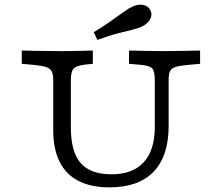

<svg xmlns="http://www.w3.org/2000/svg" viewBox="-20 -786 926 817"><path d="M206.5 -369.4V-445.2Q206.5 -468.5 200.4 -481.5Q194.4 -494.4 177 -500.4Q159.7 -506.5 125.8 -509.7L72.6 -514.5V-571Q96.8 -570.2 125.4 -569.8Q154 -569.4 182.7 -569Q211.3 -568.5 235.5 -568.5H243.5H247.6Q266.9 -568.5 289.1 -569Q311.3 -569.4 333.9 -569.8Q356.5 -570.2 375 -571V-514.5L343.5 -511.3Q304.8 -506.5 293.1 -494Q281.5 -481.5 281.5 -445.2V-369.4ZM446 11.3Q367.7 11.3 314.1 -16.1Q260.5 -43.5 233.5 -98Q206.5 -152.4 206.5 -231.5V-369.4H281.5V-244.4Q281.5 -140.3 323 -92.3Q364.5 -44.4 454.8 -44.4Q545.2 -44.4 591.9 -96Q638.7 -147.6 638.7 -245.2V-369.4H697.6V-250Q697.6 -121.8 633.5 -55.2Q569.4 11.3 446 11.3ZM638.7 -369.4V-445.2Q638.7 -482.3 627.8 -494.8Q616.9 -507.3 574.2 -510.5L529 -514.5V-571Q559.7 -570.2 598.4 -569.4Q637.1 -568.5 667.7 -568.5Q691.9 -568.5 721 -569Q750 -569.4 779 -569.8Q808.1 -570.2 831.5 -571V-514.5L778.2 -509.7Q743.5 -506.5 726.2 -500.8Q708.9 -495.2 703.2 -482.7Q697.6 -470.2 697.6 -445.2V-369.4ZM394.4 -616.1 379 -649.2Q412.9 -669.4 437.9 -686.7Q462.9 -704 482.3 -718.1Q501.6 -732.3 516.9 -742.7Q532.3 -753.2 546 -758.9Q570.2 -769.4 591.1 -764.5Q612.1 -759.7 620.2 -741.9Q629 -724.2 619.4 -705.2Q609.7 -686.3 586.3 -674.2Q570.2 -666.1 544.4 -659.7Q518.5 -653.2 481.5 -644Q444.4 -634.7 394.4 -616.1Z"/></svg>

Font: Playfair 5pt SemiExpanded Light
Style: Regular
Weight: 300
Width: 6
Designer: Claus Eggers Sørensen
Foundry: Claus Eggers Sørensen
Version: Version 2.203